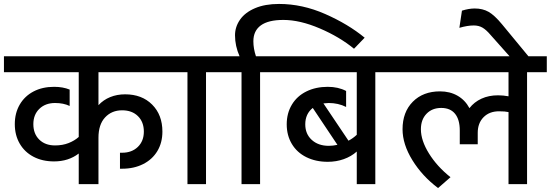

<svg xmlns="http://www.w3.org/2000/svg" viewBox="-30 -933 2791 973"><path d="M840 -567H469V-400Q494 -427 528.5 -441Q563 -455 604 -455Q689 -455 741 -403Q793 -351 793 -266Q793 -210 767.5 -167.5Q742 -125 695.5 -101.5Q649 -78 589 -78H578V-159H589Q638 -159 668.5 -188.5Q699 -218 699 -266Q699 -315 669 -344.5Q639 -374 589 -374Q536 -374 502.5 -338Q469 -302 469 -235V0H369V-155Q317 -115 244 -115Q185 -115 140 -138.5Q95 -162 70 -205Q45 -248 45 -304Q45 -360 70 -403Q95 -446 140 -469.5Q185 -493 244 -493Q289 -493 323 -479V-396Q292 -411 249 -411Q200 -411 169.5 -381.5Q139 -352 139 -304Q139 -255 169 -225.5Q199 -196 249 -196Q287 -196 317.5 -208Q348 -220 369 -239V-567H-10V-648H840Z M1114 -567H1014V0H920V-567H820V-648H1114Z M1388 -567H1288V0H1194V-567H1094V-648H1184Q1161 -700 1161 -754Q1161 -797 1186.5 -833.5Q1212 -870 1262.5 -891.5Q1313 -913 1384 -913Q1502 -913 1618 -862Q1734 -811 1818 -742L1764 -686Q1691 -746 1590.5 -789Q1490 -832 1406 -832Q1330 -832 1292 -804.5Q1254 -777 1254 -724Q1254 -687 1267 -648H1388Z M1972 -567H1872V0H1778V-165Q1750 -140 1712 -126.5Q1674 -113 1631 -113Q1570 -113 1522.5 -136.5Q1475 -160 1449 -203.5Q1423 -247 1423 -303Q1423 -359 1449 -402.5Q1475 -446 1522.5 -469.5Q1570 -493 1631 -493Q1684 -493 1724 -472V-391Q1684 -411 1636 -411Q1627 -411 1609 -409L1736 -220Q1759 -232 1778 -250V-567H1368V-648H1972ZM1636 -194Q1657 -194 1680 -199L1555 -386Q1517 -356 1517 -303Q1517 -254 1550 -224Q1583 -194 1636 -194Z M2741 -567H2641V0H2547V-365Q2530 -369 2499 -369Q2450 -369 2420.5 -339Q2391 -309 2391 -260V-202H2300V-272Q2300 -327 2276 -356.5Q2252 -386 2206 -386Q2160 -386 2131.5 -356.5Q2103 -327 2103 -278Q2103 -221 2144 -155Q2185 -89 2253 -35L2190 20Q2110 -40 2060 -121Q2010 -202 2010 -278Q2010 -365 2062 -417.5Q2114 -470 2200 -470Q2250 -470 2288.5 -448Q2327 -426 2349 -385Q2373 -416 2410 -433Q2447 -450 2494 -450Q2520 -450 2547 -445V-567H1952V-648H2741Z M2561 -638 2456 -756Q2434 -782 2415 -793Q2396 -804 2371 -804Q2339 -804 2298 -792L2311 -879Q2346 -890 2376 -890Q2416 -890 2446 -873Q2476 -856 2514 -810L2656 -638Z"/></svg>

Font: Madhuban
Style: Regular
Weight: 400
Designer: jaikishan Patel
Foundry: MagicType
Version: Version 1.000